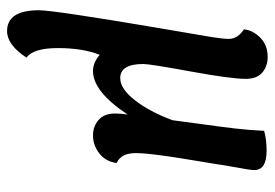

<svg xmlns="http://www.w3.org/2000/svg" viewBox="-137 -387 777 543"><g transform="rotate(90 251.5 -115.5)"><path d="M203 -422Q203 -380 182 -265.5Q161 -151 161 -132Q161 -67 201 -67Q231 -67 263.5 -108.5Q296 -150 320 -215Q323 -240 331 -297Q339 -354 343.5 -393Q348 -432 350 -474Q375 -481 406 -481Q461 -481 461 -446Q461 -440 459 -427Q457 -414 452 -387Q447 -360 444 -338Q444 -336 434.5 -280.5Q425 -225 419 -179.5Q413 -134 413 -111Q413 -69 441 -57Q437 -26 414 -8Q391 10 363 10Q337 10 319 -6Q301 -22 301 -52Q301 -70 304 -88Q239 10 181 10Q157 10 135 -9Q116 39 116 109Q116 179 143 198Q107 253 68 253Q9 253 9 163Q9 121 59 -174Q62 -194 71 -244.5Q80 -295 85 -327Q90 -359 90 -374Q90 -399 63 -417Q65 -441 86 -462.5Q107 -484 141 -484Q167 -484 185 -469Q203 -454 203 -422Z"/></g></svg>

Font: Overlock
Style: Bold Italic
Weight: 700
Designer: Dario Muhafara
Foundry: Dario Manuel Muhafara
Version: Version 1.002